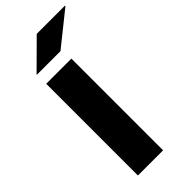

<svg xmlns="http://www.w3.org/2000/svg" viewBox="-267 -896 946 946"><g transform="rotate(-45 206.0 -423.0)"><path d="M250.5 0H75V-639H250.5ZM216 -846H412.5V-842.5L238.5 -703H74.5V-705.5Z"/></g></svg>

Font: Anek Latin Expanded
Style: Bold
Weight: 700
Width: 7
Designer: Yesha Goshar
Foundry: Ek Type
Version: Version 1.003